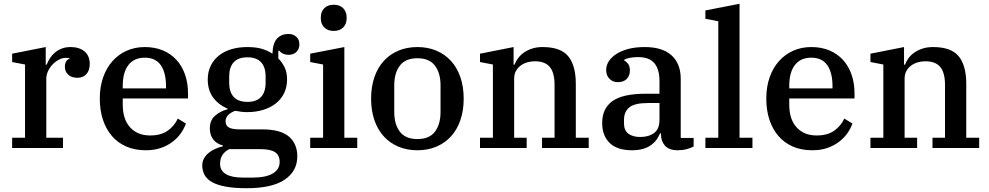

<svg xmlns="http://www.w3.org/2000/svg" viewBox="-20 -780 5212 1012"><path d="M44 -54H112V-440L44 -453V-497L221 -532V-439H226Q233 -457 243.5 -473.5Q254 -490 269.5 -503Q285 -516 305.5 -524Q326 -532 352 -532Q398 -532 425.5 -509Q453 -486 453 -443Q453 -409 435.5 -389.5Q418 -370 388 -370Q357 -370 339.5 -386.5Q322 -403 322 -428Q322 -445 329 -456.5Q336 -468 346 -470V-473Q343 -474 339 -474.5Q335 -475 327 -475Q308 -475 289.5 -465Q271 -455 256.5 -439.5Q242 -424 233 -404.5Q224 -385 224 -366V-54H312V0H44Z M749 12Q691 12 646 -7.5Q601 -27 570 -63Q539 -99 522.5 -149Q506 -199 506 -260Q506 -322 523.5 -372Q541 -422 572.5 -457.5Q604 -493 647.5 -512.5Q691 -532 743 -532Q796 -532 838 -514.5Q880 -497 909.5 -465Q939 -433 955 -388Q971 -343 971 -288V-261H627V-229Q627 -151 666 -108.5Q705 -66 771 -66Q829 -66 864.5 -91.5Q900 -117 917 -155L960 -129Q951 -103 933.5 -78Q916 -53 890 -33Q864 -13 829 -0.5Q794 12 749 12ZM627 -314H855V-325Q855 -397 827.5 -436.5Q800 -476 743 -476Q687 -476 657 -437.5Q627 -399 627 -327Z M1280 212Q1214 212 1169 203.5Q1124 195 1097 179.5Q1070 164 1058 141.5Q1046 119 1046 92Q1046 72 1055 55.5Q1064 39 1079 26.5Q1094 14 1114 5Q1134 -4 1155 -9V-13Q1122 -22 1104 -45Q1086 -68 1086 -103Q1086 -146 1113.5 -170Q1141 -194 1179 -204V-208Q1131 -228 1103 -266.5Q1075 -305 1075 -361Q1075 -401 1090.5 -433Q1106 -465 1133.5 -487Q1161 -509 1199 -520.5Q1237 -532 1283 -532Q1328 -532 1359 -523Q1390 -514 1416 -497Q1418 -554 1441 -577.5Q1464 -601 1500 -601Q1525 -601 1541.5 -586.5Q1558 -572 1558 -546Q1558 -522 1542.5 -506.5Q1527 -491 1500 -491Q1470 -491 1451 -513H1447V-472Q1465 -454 1479 -427.5Q1493 -401 1493 -361Q1493 -321 1477.5 -289Q1462 -257 1434 -235Q1406 -213 1367.5 -201Q1329 -189 1283 -189Q1266 -189 1250.5 -191Q1235 -193 1220 -196Q1199 -189 1184 -175Q1169 -161 1169 -141Q1169 -118 1186.5 -108Q1204 -98 1245 -98H1362Q1459 -98 1503 -60Q1547 -22 1547 44Q1547 122 1480.5 167Q1414 212 1280 212ZM1284 -243Q1332 -243 1356 -269Q1380 -295 1380 -344V-377Q1380 -426 1356 -452Q1332 -478 1284 -478Q1236 -478 1212 -452Q1188 -426 1188 -377V-344Q1188 -295 1212 -269Q1236 -243 1284 -243ZM1140 83Q1140 120 1171 138Q1202 156 1259 156H1313Q1381 156 1417.5 134.5Q1454 113 1454 74Q1454 38 1429.5 22Q1405 6 1350 6H1188Q1140 31 1140 83Z M1739 -617Q1707 -617 1689 -635.5Q1671 -654 1671 -683V-689Q1671 -718 1689 -736.5Q1707 -755 1739 -755Q1771 -755 1789 -736.5Q1807 -718 1807 -689V-683Q1807 -654 1789 -635.5Q1771 -617 1739 -617ZM1615 -54H1683V-440L1615 -453V-497L1795 -532V-54H1863V0H1615Z M2180 -47Q2243 -47 2272.5 -86Q2302 -125 2302 -190V-330Q2302 -395 2272.5 -434Q2243 -473 2180 -473Q2117 -473 2087.5 -434Q2058 -395 2058 -330V-190Q2058 -125 2087.5 -86Q2117 -47 2180 -47ZM2180 12Q2125 12 2080 -7Q2035 -26 2003 -61Q1971 -96 1953.5 -146.5Q1936 -197 1936 -260Q1936 -323 1953.5 -373.5Q1971 -424 2003 -459Q2035 -494 2080 -513Q2125 -532 2180 -532Q2235 -532 2280 -513Q2325 -494 2357 -459Q2389 -424 2406.5 -373.5Q2424 -323 2424 -260Q2424 -197 2406.5 -146.5Q2389 -96 2357 -61Q2325 -26 2280 -7Q2235 12 2180 12Z M2510 -54H2578V-440L2510 -453V-497L2687 -532V-439H2692Q2698 -456 2710.5 -473Q2723 -490 2741.5 -503Q2760 -516 2784.5 -524Q2809 -532 2840 -532Q2935 -532 2975 -483.5Q3015 -435 3015 -338V-54H3083V0H2837V-54H2903V-332Q2903 -397 2878 -427Q2853 -457 2799 -457Q2779 -457 2759.5 -451.5Q2740 -446 2724.5 -434.5Q2709 -423 2699.5 -406Q2690 -389 2690 -365V-54H2756V0H2510Z M3311 12Q3233 12 3193.5 -26.5Q3154 -65 3154 -132Q3154 -208 3208 -247Q3262 -286 3384 -286H3456V-354Q3456 -415 3429 -447Q3402 -479 3344 -479Q3295 -479 3270 -465V-461Q3281 -456 3290.5 -443.5Q3300 -431 3300 -409Q3300 -381 3283.5 -364Q3267 -347 3236 -347Q3210 -347 3192.5 -364.5Q3175 -382 3175 -412Q3175 -435 3188.5 -456.5Q3202 -478 3228 -495Q3254 -512 3291.5 -522Q3329 -532 3378 -532Q3472 -532 3520 -488Q3568 -444 3568 -365V-53H3636V-8Q3622 0 3600 6Q3578 12 3553 12Q3507 12 3485.5 -11.5Q3464 -35 3464 -72V-77H3459Q3452 -60 3441 -44.5Q3430 -29 3412.5 -16Q3395 -3 3370 4.5Q3345 12 3311 12ZM3355 -58Q3399 -58 3427.5 -79Q3456 -100 3456 -148V-237H3396Q3325 -237 3297 -214Q3269 -191 3269 -148V-129Q3269 -93 3292 -75.5Q3315 -58 3355 -58Z M3698 -54H3766V-668L3698 -681V-725L3878 -760V-54H3946V0H3698Z M4262 12Q4204 12 4159 -7.5Q4114 -27 4083 -63Q4052 -99 4035.5 -149Q4019 -199 4019 -260Q4019 -322 4036.5 -372Q4054 -422 4085.5 -457.5Q4117 -493 4160.5 -512.5Q4204 -532 4256 -532Q4309 -532 4351 -514.5Q4393 -497 4422.5 -465Q4452 -433 4468 -388Q4484 -343 4484 -288V-261H4140V-229Q4140 -151 4179 -108.5Q4218 -66 4284 -66Q4342 -66 4377.5 -91.5Q4413 -117 4430 -155L4473 -129Q4464 -103 4446.5 -78Q4429 -53 4403 -33Q4377 -13 4342 -0.5Q4307 12 4262 12ZM4140 -314H4368V-325Q4368 -397 4340.5 -436.5Q4313 -476 4256 -476Q4200 -476 4170 -437.5Q4140 -399 4140 -327Z M4568 -54H4636V-440L4568 -453V-497L4745 -532V-439H4750Q4756 -456 4768.5 -473Q4781 -490 4799.5 -503Q4818 -516 4842.5 -524Q4867 -532 4898 -532Q4993 -532 5033 -483.5Q5073 -435 5073 -338V-54H5141V0H4895V-54H4961V-332Q4961 -397 4936 -427Q4911 -457 4857 -457Q4837 -457 4817.5 -451.5Q4798 -446 4782.5 -434.5Q4767 -423 4757.5 -406Q4748 -389 4748 -365V-54H4814V0H4568Z"/></svg>

Font: IBM Plex Serif Medium
Style: Regular
Weight: 500
Designer: Mike Abbink, Paul van der Laan, Pieter van Rosmalen
Foundry: Bold Monday
Version: Version 2.5